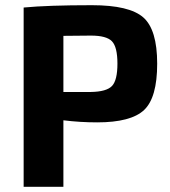

<svg xmlns="http://www.w3.org/2000/svg" viewBox="-20 -719 656 739"><path d="M71 0V-690Q164 -699 334 -699Q478 -699 531.5 -652Q585 -605 585 -474Q585 -343 534.5 -295.5Q484 -248 354 -248Q288 -248 224 -256V0ZM224 -365H330Q390 -366 411 -388Q432 -410 432 -474Q432 -538 411 -560Q390 -582 330 -582L224 -581Z"/></svg>

Font: Exo 2.0
Style: Bold
Weight: 700
Designer: Natanael Gama
Version: Version 1.001;PS 001.001;hotconv 1.0.70;makeotf.lib2.5.58329